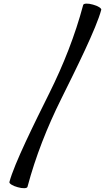

<svg xmlns="http://www.w3.org/2000/svg" viewBox="-20 -840 609 1041"><path d="M431 -813C387 -648 324 -489 248 -336C169 -177 57 48 31 147C29 155 49 168 76 175C103 183 127 182 129 173C173 8 236 -151 312 -304C391 -463 503 -688 529 -787C531 -795 511 -808 484 -815C457 -823 433 -822 431 -813Z"/></svg>

Font: Nupuram Medium
Style: Regular
Weight: 500
Designer: Santhosh Thottingal (santhosh.thottingal@gmail.com)
Foundry: SMC
Version: Version 1.000